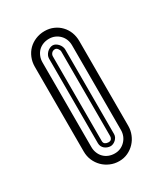

<svg xmlns="http://www.w3.org/2000/svg" viewBox="-101 -409 372 434"><g transform="rotate(-30 85.5 -192.5)"><path d="M24.9 -303Q24.9 -315.7 29.4 -326.5Q33.9 -337.4 41.7 -345.2Q49.6 -353 60.4 -357.5Q71.3 -362.1 84 -362.1Q96.7 -362.1 107.2 -357.4Q117.7 -352.8 125.2 -344.8Q132.8 -336.9 137 -326.2Q141.1 -315.4 141.1 -303V-82Q141.1 -70.3 136.8 -59.7Q132.6 -49.1 124.9 -40.9Q117.2 -32.7 106.8 -27.8Q96.4 -22.9 84 -22.9Q71.5 -22.9 60.8 -27.6Q50 -32.2 42.1 -40.2Q34.2 -48.1 29.5 -58.8Q24.9 -69.6 24.9 -82ZM44.9 -82Q44.9 -73.5 47.9 -66.3Q50.8 -59.1 55.9 -54Q61 -48.8 68.2 -45.9Q75.4 -43 84 -43Q92.3 -43 99.2 -46.1Q106.2 -49.3 111.3 -54.7Q116.5 -60.1 119.3 -67.1Q122.1 -74.2 122.1 -82V-303Q122.1 -311.3 119.3 -318.4Q116.5 -325.4 111.3 -330.7Q106.2 -335.9 99.2 -339Q92.3 -342 84 -342Q75.4 -342 68.2 -339.1Q61 -336.2 55.9 -331.1Q50.8 -325.9 47.9 -318.7Q44.9 -311.5 44.9 -303ZM104 -82Q104 -77.9 102.2 -74.2Q100.3 -70.6 97.4 -67.9Q94.5 -65.2 90.9 -63.6Q87.4 -62 84 -62Q79.8 -62 75.9 -63.5Q72 -64.9 68.8 -67.5Q65.7 -70.1 63.8 -73.9Q62 -77.6 62 -82V-303Q62 -307.1 63.8 -311Q65.7 -314.9 68.8 -318.1Q72 -321.3 75.9 -323.1Q79.8 -325 84 -325Q87.6 -325 91.3 -322.9Q95 -320.8 97.8 -317.6Q100.6 -314.5 102.3 -310.5Q104 -306.6 104 -303ZM94 -303Q94 -306.9 90.9 -310.9Q87.9 -314.9 84 -314.9Q78.6 -314.9 75.3 -311.3Q72 -307.6 72 -303V-82Q72 -76.7 75.7 -74.3Q79.3 -72 84 -72Q89.4 -72 91.7 -75.1Q94 -78.1 94 -82Z"/></g></svg>

Font: TafelwerkOT
Style: Regular
Weight: 400
Designer: Peter Wiegel
Foundry: Peter Wiegel, based on an original design named Oxford by Christine Lord, 1969
Version: Version 1.000